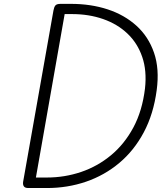

<svg xmlns="http://www.w3.org/2000/svg" viewBox="-20 -948 815 968"><path d="M123 0Q106.5 0 100.5 -8.2Q94.5 -16.5 96.5 -31L249.5 -895Q252.5 -912 259 -920.2Q265.5 -928.5 285.5 -928.5H338Q438 -928.5 522.8 -900.8Q607.5 -873 668 -818.2Q728.5 -763.5 756.5 -682.2Q784.5 -601 770 -493.5Q754 -373 705 -281Q656 -189 581.5 -126.5Q507 -64 413.8 -32Q320.5 0 216.5 0ZM161 -53H216.5Q306 -53 388.8 -81Q471.5 -109 539.5 -165.2Q607.5 -221.5 652.5 -305.5Q697.5 -389.5 711 -502Q721 -591.5 697 -661.2Q673 -731 622.2 -779Q571.5 -827 499.8 -852Q428 -877 343 -877H306Z"/></svg>

Font: Edu AU VIC WA NT Pre
Style: Regular
Weight: 400
Designer: Tina and Corey Anderson, Eben Sorkin, Mirko Velimirovic
Foundry: Google for Education
Version: Version 1.001